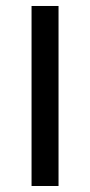

<svg xmlns="http://www.w3.org/2000/svg" viewBox="-20 -619 300 639"><path d="M174.8 -599.1V0H85V-599.1Z"/></svg>

Font: Arimo
Style: Regular
Weight: 400
Designer: Steve Matteson
Foundry: Monotype Imaging Inc.
Version: Version 1.33